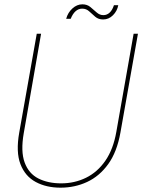

<svg xmlns="http://www.w3.org/2000/svg" viewBox="-20 -856 658 888"><path d="M260 12Q194 12 145 -14.5Q96 -41 74.5 -97Q53 -153 69 -243L150 -700H170L90 -241Q75 -156 94 -104.5Q113 -53 157.5 -30.5Q202 -8 263 -8Q325 -8 378 -34Q431 -60 467.5 -113Q504 -166 518 -246L598 -700H618L537 -243Q521 -153 480.5 -97Q440 -41 383 -14.5Q326 12 260 12ZM286 -769Q294 -798 315 -817Q336 -836 361 -836Q383 -836 398 -823.5Q413 -811 427 -798.5Q441 -786 458 -786Q475 -786 487.5 -798Q500 -810 507 -832H527Q522 -805 502.5 -785.5Q483 -766 457 -766Q435 -766 420.5 -778.5Q406 -791 392.5 -803.5Q379 -816 360 -816Q343 -816 329.5 -804Q316 -792 307 -769Z"/></svg>

Font: DM Sans 10pt Thin
Style: Italic
Weight: 250
Italic angle: -10°
Version: Version 4.004;gftools[0.9.30]